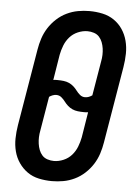

<svg xmlns="http://www.w3.org/2000/svg" viewBox="-53 -785 607 835"><g transform="rotate(5 250.0 -367.5)"><path d="M205 8Q176 8 148 2Q120 -4 98 -19.5Q76 -35 60.5 -57.5Q45 -80 38 -107Q31 -134 31.5 -163Q32 -192 37 -222L93 -556Q97 -581 105 -605.5Q113 -630 127 -652Q141 -674 161 -692.5Q181 -711 205 -722.5Q229 -734 254 -738.5Q279 -743 304 -743Q333 -743 361 -737Q389 -731 411.5 -715.5Q434 -700 449 -677.5Q464 -655 471 -628Q478 -601 477.5 -572Q477 -543 472 -513L416 -179Q412 -154 404 -129.5Q396 -105 382 -83Q368 -61 348 -42.5Q328 -24 304 -12.5Q280 -1 255 3.5Q230 8 205 8ZM317 -368Q325 -368 333 -371Q341 -374 348 -379L373 -528Q376 -543 376.5 -557.5Q377 -572 375 -586Q373 -600 368 -613Q363 -626 354 -636Q345 -646 331 -650.5Q317 -655 303 -655Q282 -655 261 -646Q240 -637 225.5 -620.5Q211 -604 203 -583.5Q195 -563 191 -542L173 -431Q178 -432 183 -432Q188 -432 192 -432Q205 -432 218 -430.5Q231 -429 242 -424Q253 -419 262 -411Q271 -403 278 -393.5Q285 -384 294.5 -376Q304 -368 317 -368ZM206 -80Q227 -80 248 -89Q269 -98 283.5 -114.5Q298 -131 306 -151.5Q314 -172 318 -193L336 -304Q331 -303 326 -303Q321 -303 317 -303Q304 -303 291 -304.5Q278 -306 267 -311Q256 -316 247 -324Q238 -332 231 -341.5Q224 -351 214.5 -359Q205 -367 192 -367Q184 -367 176 -364Q168 -361 161 -356L136 -207Q133 -192 132.5 -177.5Q132 -163 134 -149Q136 -135 141 -122Q146 -109 155 -99Q164 -89 178 -84.5Q192 -80 206 -80Z"/></g></svg>

Font: Iosevka Curly Slab Semibold
Style: Italic
Weight: 600
Italic angle: -9°
Monospace: yes
Designer: Belleve Invis
Foundry: Belleve Invis
Version: Version 22.1.2; ttfautohint (v1.8.4)